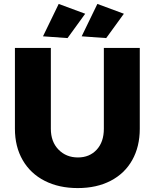

<svg xmlns="http://www.w3.org/2000/svg" viewBox="-20 -945 789 978"><path d="M377 -143Q436 -143 472.5 -182.5Q509 -222 509 -289V-701H692V-289Q692 -198 653.5 -129.5Q615 -61 543.5 -24Q472 13 376 13Q280 13 207.5 -24Q135 -61 95.5 -129.5Q56 -198 56 -289V-701H239V-289Q239 -223 278 -183Q317 -143 377 -143ZM279 -925 414 -875 324 -751 199 -760ZM476 -925 611 -875 521 -751 396 -760Z"/></svg>

Font: Montserrat arm2
Style: Bold
Weight: 700
Designer: Julieta Ulanovsky
Foundry: Julieta Ulanovsky
Version: Version 6.000